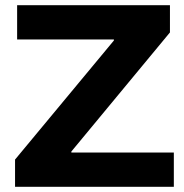

<svg xmlns="http://www.w3.org/2000/svg" viewBox="-20 -720 711 740"><path d="M650 -132V0H38V-105L419 -564V-568H46V-700H635V-595L255 -136V-132Z"/></svg>

Font: CMG Sans
Style: Bold
Weight: 700
Designer: Julieta Ulanovsky
Foundry: Julieta Ulanovsky
Version: Version 7.200